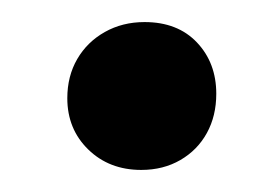

<svg xmlns="http://www.w3.org/2000/svg" viewBox="-20 -364 252 174"><path d="M108 -210Q79 -210 60 -228.5Q41 -247 41 -275Q41 -295 50 -310.5Q59 -326 75 -335Q91 -344 111 -344Q141 -344 158.5 -325.5Q176 -307 176 -279Q176 -259 167.5 -243.5Q159 -228 143.5 -219Q128 -210 108 -210Z"/></svg>

Font: Mona Sans ExtraLight Medium
Style: Italic
Weight: 500
Italic angle: -11.6951°
Version: Version 2.000